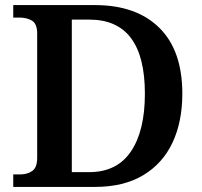

<svg xmlns="http://www.w3.org/2000/svg" viewBox="-20 -734 792 754"><path d="M32 0V-49H59Q87 -49 106.5 -62.5Q126 -76 126 -114V-602Q126 -641 105.5 -653Q85 -665 56 -665H32V-714H353Q515 -714 605.5 -625Q696 -536 696 -366Q696 -256 657.5 -174Q619 -92 542.5 -46Q466 0 353 0ZM330 -58Q439 -58 494 -139Q549 -220 549 -366Q549 -657 331 -657H262V-58Z"/></svg>

Font: Noto Serif Malayalam SemiBold
Style: Regular
Weight: 600
Designer: Indian type Foundry, Jelle Bosma, Monotype Design Team
Foundry: Monotype Imaging Inc.
Version: Version 2.104; ttfautohint (v1.8.4.7-5d5b)